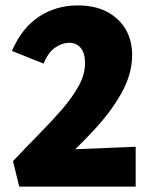

<svg xmlns="http://www.w3.org/2000/svg" viewBox="-20 -689 561 709"><path d="M28 -94Q75 -144 122 -191.5Q169 -239 208 -284Q247 -329 270.5 -371.5Q294 -414 294 -456Q294 -492 278.5 -511.5Q263 -531 235 -531Q210 -531 184 -513.5Q158 -496 141 -454L24 -501Q61 -586 124 -627.5Q187 -669 267 -669Q331 -669 376 -645Q421 -621 444.5 -580Q468 -539 468 -486Q468 -416 429 -346Q390 -276 325 -206.5Q260 -137 184 -69L186 -135L481 -147V0H51Z"/></svg>

Font: Ysabeau Infant Black
Style: Regular
Weight: 900
Designer: Christian Thalmann (Catharsis Fonts)
Version: Version 2.001;gftools[0.9.30]; featfreeze: ss01,ss02,lnum